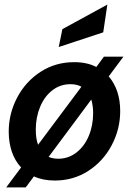

<svg xmlns="http://www.w3.org/2000/svg" viewBox="-20 -777 578 837"><path d="M454 -444Q504 -385 504 -293Q504 -214 467 -144Q430 -74 365 -32Q300 10 219 10Q167 10 128 -8L92 40H7L72 -47Q45 -76 31.5 -116Q18 -156 18 -203Q18 -282 55 -352Q92 -422 157 -464Q222 -506 303 -506Q360 -506 400 -485L433 -530H518ZM146 -146 335 -399Q315 -410 287 -410Q243 -410 208.5 -383.5Q174 -357 155 -311.5Q136 -266 136 -212Q136 -172 146 -146ZM378 -343 192 -93Q211 -85 234 -85Q278 -85 313 -112Q348 -139 367 -184.5Q386 -230 386 -284Q386 -316 378 -343ZM252 -650 448 -757 430 -636 236 -572Z"/></svg>

Font: Cabin SemiBold
Style: Italic
Weight: 600
Italic angle: -7°
Designer: Pablo Impallari
Foundry: Pablo Impallari. http://www.impallari.com Igino Marini. http://www.ikern.com
Version: Version 2.200